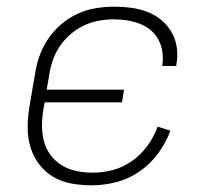

<svg xmlns="http://www.w3.org/2000/svg" viewBox="-20 -548 640 576"><path d="M254 8Q224 8 194 2.5Q164 -3 139.5 -17.5Q115 -32 97.5 -55Q80 -78 71.5 -106Q63 -134 63 -164.5Q63 -195 68 -226L85 -326Q89 -353 98.5 -380Q108 -407 124.5 -431.5Q141 -456 164 -475.5Q187 -495 213.5 -507Q240 -519 268 -523.5Q296 -528 323 -528Q349 -528 374.5 -524.5Q400 -521 423 -512Q446 -503 464.5 -487.5Q483 -472 495 -451Q507 -430 510.5 -405Q514 -380 509 -354V-350H467V-353Q470 -373 467 -393Q464 -413 455 -429.5Q446 -446 431.5 -458Q417 -470 398.5 -477Q380 -484 360.5 -487Q341 -490 320 -490Q298 -490 274.5 -485.5Q251 -481 229.5 -470.5Q208 -460 189.5 -443.5Q171 -427 158 -407Q145 -387 137.5 -364.5Q130 -342 127 -319L120 -279H352L346 -241H114L110 -219Q106 -195 106 -170.5Q106 -146 112 -123.5Q118 -101 132 -82.5Q146 -64 165.5 -52Q185 -40 209 -35Q233 -30 258 -30Q288 -30 318.5 -38Q349 -46 376 -65Q403 -84 422.5 -111Q442 -138 453 -168L491 -156Q478 -120 454.5 -88Q431 -56 398.5 -33.5Q366 -11 328.5 -1.5Q291 8 254 8Z"/></svg>

Font: Iosevka Extralight Extended
Style: Italic
Weight: 200
Width: 7
Italic angle: -9°
Monospace: yes
Designer: Belleve Invis
Foundry: Belleve Invis
Version: Version 32.5.0; ttfautohint (v1.8.4)